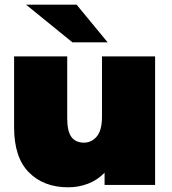

<svg xmlns="http://www.w3.org/2000/svg" viewBox="-20 -787 733 817"><path d="M640 -547V0H425V-52Q395 -21 355 -5.5Q315 10 270 10Q166 10 103 -53.5Q40 -117 40 -245V-547H266V-284Q266 -228 284 -204Q302 -180 337 -180Q370 -180 392 -206.5Q414 -233 414 -290V-547ZM91 -767H306L438 -607H288Z"/></svg>

Font: Montserrat Alternates Black
Style: Regular
Weight: 900
Designer: Julieta Ulanovsky
Foundry: Julieta Ulanovsky
Version: Version 7.200